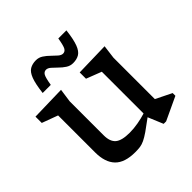

<svg xmlns="http://www.w3.org/2000/svg" viewBox="-192 -882 1047 1047"><g transform="rotate(-45 331.0 -359.0)"><path d="M209 -177Q209 -128.5 234 -107.5Q259 -86.5 319.5 -86.5Q351 -86.5 384.8 -92.5Q418.5 -98.5 447 -107.5V-429.5L359 -463.5V-512L556 -517L546 -439V-119.5L638 -74V-53L503.5 10H484.5L448 -77.5Q407.5 -47 381.8 -29.2Q356 -11.5 338 -3Q320 5.5 303.8 7.8Q287.5 10 266 10Q185 10 147.5 -29Q110 -68 110 -144.5V-429.5L18 -463.5V-512L220 -517L209 -439ZM470 -725.5Q462.5 -662 450 -629.2Q437.5 -596.5 418 -584.8Q398.5 -573 370 -573Q348 -573 329.8 -585Q311.5 -597 295.8 -612.8Q280 -628.5 266.2 -640.5Q252.5 -652.5 239.5 -652.5Q224.5 -652.5 216 -638.5Q207.5 -624.5 199.5 -575.5H137Q144.5 -639 157 -671.8Q169.5 -704.5 189.2 -716.2Q209 -728 237 -728Q259 -728 277.2 -716Q295.5 -704 311.2 -688.2Q327 -672.5 341 -660.5Q355 -648.5 367.5 -648.5Q382.5 -648.5 391 -662.5Q399.5 -676.5 407.5 -725.5Z"/></g></svg>

Font: Newsreader 6pt
Style: Regular
Weight: 400
Designer: Hugues Gentile
Foundry: Production Type
Version: Version 1.003; ttfautohint (v1.8.3)